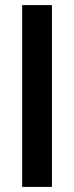

<svg xmlns="http://www.w3.org/2000/svg" viewBox="-20 -734 292 754"><path d="M67 0V-714H184V0Z"/></svg>

Font: Noto Sans ExtraCondensed SemiBold
Style: Regular
Weight: 600
Width: 2
Designer: Monotype Design Team
Foundry: Monotype Imaging Inc.
Version: Version 2.013; ttfautohint (v1.8.4.7-5d5b)